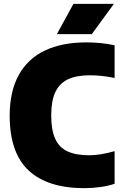

<svg xmlns="http://www.w3.org/2000/svg" viewBox="-20 -971 640 1001"><path d="M30.5 -368Q30.5 -493 77 -578.5Q123.5 -664 212.8 -707Q302 -750 429.5 -750Q509 -750 577.5 -735V-564.5Q511 -578.5 448 -578.5Q378.5 -578.5 334.2 -557.5Q290 -536.5 268.5 -490.8Q247 -445 247 -370Q247 -293 267.8 -247.5Q288.5 -202 332 -181.8Q375.5 -161.5 445.5 -161.5Q501.5 -161.5 577.5 -183V-13Q546.5 -2 504 4Q461.5 10 420 10Q228.5 10 129.5 -82Q30.5 -174 30.5 -368ZM276.5 -793 363 -951H574L458.5 -793Z"/></svg>

Font: Encode Sans Semi Condensed Black
Style: Regular
Weight: 900
Width: 4
Designer: Multiple Designers
Foundry: Impallari Type
Version: Version 2.000